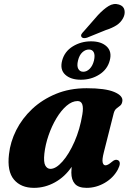

<svg xmlns="http://www.w3.org/2000/svg" viewBox="-20 -916 642 950"><path d="M494 -163.5Q484.5 -126.5 488 -112.2Q491.5 -98 502 -98Q513.5 -98 532 -114Q542.5 -123 549.5 -124.8Q556.5 -126.5 563.5 -123.5Q582 -114 563.5 -78Q541.5 -36.5 498.8 -11.5Q456 13.5 408.5 13.5Q368 13.5 350.5 -6.5Q333 -26.5 333 -62Q333 -75.5 334.5 -90.5Q301 -41 251.8 -13.8Q202.5 13.5 148 13.5Q83.5 13.5 49 -27.5Q14.5 -68.5 24.5 -153Q31 -213.5 60.2 -271.8Q89.5 -330 139.2 -376.8Q189 -423.5 256.8 -451.5Q324.5 -479.5 408.5 -479.5Q501 -479.5 545 -461Q589 -442.5 585.5 -416Q583.5 -400.5 574.8 -393.5Q566 -386.5 556.8 -379.5Q547.5 -372.5 543 -357ZM199.5 -156Q195 -113.5 204.2 -97Q213.5 -80.5 229.5 -80.5Q257 -80.5 289.2 -117Q321.5 -153.5 348.5 -214.8Q375.5 -276 387.5 -350Q398.5 -416 364 -416Q336.5 -416 309.2 -392.5Q282 -369 259 -330.5Q236 -292 220.2 -246.2Q204.5 -200.5 199.5 -156ZM464.5 -841Q492.5 -871 517.5 -886.2Q542.5 -901.5 568.5 -893.5Q591.5 -886.5 595.8 -866.5Q600 -846.5 589 -826Q577 -804 556.2 -790.8Q535.5 -777.5 503 -767L410.5 -729.5Q388.5 -723 382.5 -735Q379.5 -741.5 383.8 -748Q388 -754.5 394.5 -761ZM380 -521.5Q330 -521.5 302.8 -546.5Q275.5 -571.5 287.5 -616.5Q299.5 -661.5 340.2 -686.5Q381 -711.5 430.5 -711.5Q481 -711.5 508 -686Q535 -660.5 523 -616.5Q511.5 -572.5 471.2 -547Q431 -521.5 380 -521.5ZM420 -671Q402.5 -671 387.5 -657.2Q372.5 -643.5 366 -616.5Q359.5 -590 367.2 -575.5Q375 -561 392 -561Q409.5 -561 424 -575.8Q438.5 -590.5 445 -616.5Q451 -643 444 -657Q437 -671 420 -671Z"/></svg>

Font: Fraunces 9pt S000
Style: Bold Italic
Weight: 700
Italic angle: -16°
Version: Version 1.000; ttfautohint (v1.8.3)